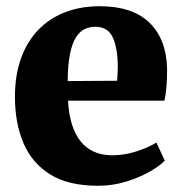

<svg xmlns="http://www.w3.org/2000/svg" viewBox="-20 -586 587 617"><path d="M295 11Q200 11 141.2 -25.5Q82.5 -62 55.2 -126.5Q28 -191 28 -275Q28 -344.5 47.5 -398.5Q67 -452.5 102.8 -489.8Q138.5 -527 188.8 -546.5Q239 -566 300.5 -566Q406 -566 460.5 -512.8Q515 -459.5 517 -364.5Q517 -330.5 514.8 -305.8Q512.5 -281 508.5 -262.5H198.5Q201 -219 211.2 -186.2Q221.5 -153.5 239.5 -131.2Q257.5 -109 283 -98Q308.5 -87 341.5 -87Q380.5 -87 420.5 -100.2Q460.5 -113.5 482.5 -128L509.5 -70Q494.5 -53.5 461.8 -34.8Q429 -16 385.5 -2.5Q342 11 295 11ZM197.5 -325.5 356.5 -326.5Q357 -337.5 357.8 -348.2Q358.5 -359 358.5 -370Q358.5 -430 342.8 -465Q327 -500 286 -500Q267.5 -500 251.8 -492.2Q236 -484.5 224 -465.8Q212 -447 205 -413Q198 -379 197.5 -325.5Z"/></svg>

Font: Merriweather 28pt Black
Style: Regular
Weight: 900
Version: Version 2.100